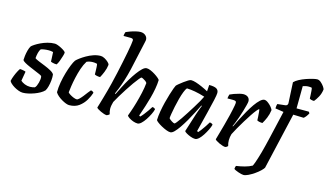

<svg xmlns="http://www.w3.org/2000/svg" viewBox="-107 -1161 2946 1722"><g transform="rotate(15 1365.5 -300.0)"><path d="M132 0Q114 0 92 -8Q70 -16 50 -28Q30 -40 16.5 -53Q3 -66 0 -75Q6 -101 16.5 -127Q27 -153 37.5 -172.5Q48 -192 54 -199Q62 -199 73 -197.5Q84 -196 94 -193.5Q104 -191 108 -188Q105 -173 101.5 -150.5Q98 -128 93 -101Q108 -87 131.5 -77.5Q155 -68 181 -68Q191 -68 203.5 -70Q216 -72 225 -75Q233 -82 239 -95.5Q245 -109 249.5 -126Q254 -143 255.5 -158.5Q257 -174 254 -185Q252 -191 232.5 -199.5Q213 -208 186.5 -219Q160 -230 133.5 -241.5Q107 -253 87 -264.5Q67 -276 63 -286Q63 -299 66 -324Q69 -349 76 -376Q83 -403 94 -420Q102 -428 121.5 -441Q141 -454 169 -467.5Q197 -481 230.5 -490.5Q264 -500 298 -500Q308 -500 325 -494Q342 -488 360 -478.5Q378 -469 390.5 -459.5Q403 -450 403 -444Q403 -436 396 -411.5Q389 -387 379.5 -362Q370 -337 360 -324Q351 -324 339 -325.5Q327 -327 317.5 -330Q308 -333 305 -335Q305 -348 304 -363Q303 -378 302.5 -393Q302 -408 301 -423Q291 -426 279.5 -427Q268 -428 259 -428Q238 -428 216.5 -424.5Q195 -421 187 -417Q177 -403 171 -379.5Q165 -356 163 -329Q174 -320 201.5 -309Q229 -298 261 -285Q293 -272 319 -257.5Q345 -243 352 -228Q355 -203 352 -173Q349 -143 342 -116.5Q335 -90 325 -74Q311 -59 287.5 -45.5Q264 -32 236.5 -22Q209 -12 181.5 -6Q154 0 132 0Z M562 0Q550 0 531.5 -7Q513 -14 492.5 -26Q472 -38 454.5 -53Q437 -68 428 -84Q428 -128 436.5 -176Q445 -224 458 -268.5Q471 -313 485 -347.5Q499 -382 511 -399Q521 -410 543 -426.5Q565 -443 594.5 -460Q624 -477 657.5 -488.5Q691 -500 724 -500Q741 -500 761 -489Q781 -478 795.5 -464Q810 -450 811 -441Q807 -406 792.5 -370.5Q778 -335 766 -315Q748 -315 734 -318.5Q720 -322 715 -326Q715 -335 714.5 -354.5Q714 -374 713 -394Q712 -414 709 -423Q699 -426 688.5 -427Q678 -428 670 -428Q656 -428 641 -425Q626 -422 613 -416Q592 -383 577.5 -339.5Q563 -296 553 -251Q543 -206 537.5 -168.5Q532 -131 530 -110Q537 -101 552.5 -91.5Q568 -82 585.5 -75Q603 -68 615 -68Q624 -68 638 -81.5Q652 -95 667 -114Q682 -133 695.5 -151.5Q709 -170 718 -179Q728 -178 735.5 -173Q743 -168 745 -163Q735 -130 712.5 -92Q690 -54 653.5 -27Q617 0 562 0Z M912 0Q901 0 885.5 -5Q870 -10 854 -17.5Q838 -25 826.5 -32.5Q815 -40 813 -45Q817 -58 825 -84.5Q833 -111 843 -146Q853 -181 863 -217.5Q873 -254 881 -287Q894 -338 905.5 -392Q917 -446 928 -497Q939 -548 947 -592Q955 -636 960 -666.5Q965 -697 965 -708Q965 -719 958 -722.5Q951 -726 940 -726H874Q874 -737 877 -748Q880 -759 882 -764Q897 -771 921 -779.5Q945 -788 970.5 -794Q996 -800 1013 -800Q1041 -800 1059.5 -784Q1078 -768 1078 -743Q1078 -739 1074.5 -724Q1071 -709 1065 -681L1015 -455Q1001 -395 985 -345Q969 -295 955 -260Q941 -225 933 -208L939 -204Q956 -238 976.5 -278.5Q997 -319 1020.5 -358Q1044 -397 1067.5 -429Q1091 -461 1112 -480.5Q1133 -500 1151 -500Q1167 -500 1188 -491Q1209 -482 1229.5 -469Q1250 -456 1264.5 -443.5Q1279 -431 1281 -425Q1280 -388 1272 -343.5Q1264 -299 1251.5 -253.5Q1239 -208 1226.5 -169.5Q1214 -131 1205 -105Q1196 -79 1194 -73L1205 -66Q1217 -77 1232.5 -96.5Q1248 -116 1263.5 -138Q1279 -160 1289 -177Q1299 -177 1307 -172.5Q1315 -168 1317 -163Q1312 -142 1298.5 -114.5Q1285 -87 1267.5 -60.5Q1250 -34 1231.5 -17Q1213 0 1198 0Q1178 0 1156 -8Q1134 -16 1117 -27.5Q1100 -39 1097 -47Q1101 -58 1113.5 -93Q1126 -128 1140 -176.5Q1154 -225 1165.5 -276.5Q1177 -328 1181 -371Q1175 -381 1164 -388.5Q1153 -396 1142.5 -401.5Q1132 -407 1127 -407Q1122 -407 1105.5 -387Q1089 -367 1066.5 -335.5Q1044 -304 1020 -266.5Q996 -229 974 -193Q952 -157 938 -130Q933 -112 930 -96.5Q927 -81 927 -64Q927 -52 929.5 -39.5Q932 -27 936 -15Q932 -11 925.5 -6.5Q919 -2 912 0Z M1502 0Q1486 0 1463 -9Q1440 -18 1416.5 -31Q1393 -44 1377 -56.5Q1361 -69 1359 -75Q1360 -112 1367.5 -156Q1375 -200 1386 -244Q1397 -288 1408.5 -325Q1420 -362 1429 -386.5Q1438 -411 1441 -415Q1446 -422 1462.5 -435.5Q1479 -449 1499 -464Q1519 -479 1536.5 -489.5Q1554 -500 1564 -500Q1583 -500 1609.5 -491.5Q1636 -483 1666.5 -469.5Q1697 -456 1726 -440L1730 -500Q1779 -500 1799 -487.5Q1819 -475 1819 -449Q1819 -432 1808 -382Q1797 -332 1777.5 -254Q1758 -176 1732 -73L1743 -66Q1754 -77 1768 -96Q1782 -115 1797 -137Q1812 -159 1822 -177Q1831 -177 1840 -172.5Q1849 -168 1851 -163Q1846 -142 1832.5 -114.5Q1819 -87 1802 -60.5Q1785 -34 1766.5 -17Q1748 0 1732 0Q1713 0 1690 -8.5Q1667 -17 1649.5 -27.5Q1632 -38 1629 -45L1682 -212Q1689 -231 1694 -246.5Q1699 -262 1704.5 -275Q1710 -288 1715 -301L1710 -304Q1693 -270 1672 -229Q1651 -188 1627.5 -147.5Q1604 -107 1581 -73.5Q1558 -40 1538 -20Q1518 0 1502 0ZM1518 -86Q1522 -86 1536 -103Q1550 -120 1569 -148Q1588 -176 1609.5 -209.5Q1631 -243 1652 -277Q1673 -311 1689.5 -340Q1706 -369 1714 -387Q1664 -403 1621.5 -410.5Q1579 -418 1545 -419Q1534 -407 1522.5 -377.5Q1511 -348 1500.5 -309Q1490 -270 1482 -231Q1474 -192 1469 -162Q1464 -132 1464 -120Q1474 -108 1492 -97Q1510 -86 1518 -86Z M2012 0Q2002 0 1986 -5Q1970 -10 1954 -17.5Q1938 -25 1926.5 -32.5Q1915 -40 1913 -45Q1919 -67 1930 -105Q1941 -143 1954 -191Q1967 -239 1979 -288Q1985 -314 1990.5 -339Q1996 -364 1999 -382Q2002 -400 2002 -406Q2002 -418 1994.5 -422Q1987 -426 1972 -426H1919Q1919 -435 1922 -446Q1925 -457 1927 -464Q1941 -471 1964.5 -479.5Q1988 -488 2011.5 -494Q2035 -500 2048 -500Q2076 -500 2092 -486.5Q2108 -473 2108 -449Q2108 -439 2101.5 -413.5Q2095 -388 2085.5 -355.5Q2076 -323 2064.5 -290.5Q2053 -258 2043 -233Q2033 -208 2028 -199L2032 -196Q2048 -230 2069 -271Q2090 -312 2113 -352.5Q2136 -393 2159.5 -426.5Q2183 -460 2205 -480Q2227 -500 2244 -500Q2257 -500 2270.5 -491Q2284 -482 2297 -469.5Q2310 -457 2318.5 -444.5Q2327 -432 2328 -426Q2323 -387 2308.5 -352.5Q2294 -318 2279 -294Q2261 -294 2247.5 -297.5Q2234 -301 2229 -305Q2229 -319 2227.5 -339Q2226 -359 2224.5 -378.5Q2223 -398 2220 -407Q2214 -406 2197.5 -386Q2181 -366 2159.5 -333.5Q2138 -301 2115 -263.5Q2092 -226 2071.5 -190Q2051 -154 2037 -126Q2033 -112 2030.5 -97.5Q2028 -83 2028 -68Q2028 -54 2030 -40.5Q2032 -27 2036 -15Q2033 -11 2026.5 -6.5Q2020 -2 2012 0Z M2234 200Q2227 200 2214 197Q2201 194 2186.5 189Q2172 184 2160 178.5Q2148 173 2143 168Q2143 160 2145.5 150.5Q2148 141 2150 139Q2187 134 2227 123.5Q2267 113 2295 97Q2301 86 2308 66Q2315 46 2323.5 19.5Q2332 -7 2340.5 -38Q2349 -69 2357.5 -103Q2366 -137 2374 -171Q2391 -247 2406 -309Q2421 -371 2436 -439L2358 -451Q2358 -465 2360 -476.5Q2362 -488 2364 -493L2436 -501Q2447 -503 2452 -507.5Q2457 -512 2459 -524L2449 -718Q2465 -735 2493.5 -750Q2522 -765 2554 -776Q2586 -787 2613 -793.5Q2640 -800 2653 -800Q2671 -800 2688.5 -785Q2706 -770 2718 -752.5Q2730 -735 2731 -726Q2726 -687 2709 -656Q2692 -625 2675 -605Q2658 -605 2647.5 -608.5Q2637 -612 2633 -616Q2633 -624 2632 -644Q2631 -664 2629.5 -684.5Q2628 -705 2625 -714Q2619 -716 2611 -716.5Q2603 -717 2595 -717Q2581 -717 2568 -714Q2555 -711 2543 -707L2541 -500H2655L2664 -487Q2657 -472 2645 -456.5Q2633 -441 2624 -435L2527 -438L2406 87Q2400 98 2380.5 117Q2361 136 2333.5 155Q2306 174 2279.5 187Q2253 200 2234 200Z"/></g></svg>

Font: Texturina Medium 12pt SemiBold
Style: Italic
Weight: 600
Italic angle: -11°
Version: Version 1.002